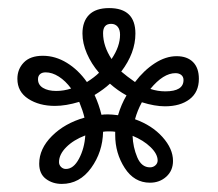

<svg xmlns="http://www.w3.org/2000/svg" viewBox="-20 -735 540 475"><path d="M331 -482Q320 -462 314 -440Q356 -425 382 -396Q408 -367 408 -337Q408 -313 391.5 -298Q375 -283 351 -283Q312 -283 288.5 -319.5Q265 -356 265 -401V-409Q260 -410 249 -410Q240 -410 235 -409Q234 -359 205.5 -319.5Q177 -280 133 -280Q110 -280 93.5 -292.5Q77 -305 77 -330Q77 -367 108.5 -398.5Q140 -430 189 -444Q185 -461 176 -483Q143 -473 116 -473Q77 -473 50 -490.5Q23 -508 23 -540Q23 -564 39 -580.5Q55 -597 86 -597Q117 -597 145.5 -579.5Q174 -562 195 -532Q214 -544 225 -555Q206 -577 195 -602.5Q184 -628 184 -652Q184 -682 200.5 -698.5Q217 -715 250 -715Q315 -715 315 -652Q315 -604 280 -558Q294 -546 314 -532Q336 -561 363 -578.5Q390 -596 417 -596Q443 -596 457.5 -581.5Q472 -567 472 -540Q472 -507 449 -489.5Q426 -472 388 -472Q363 -472 331 -482ZM235 -653Q235 -621 256 -589Q277 -620 277 -649Q277 -662 271 -669Q265 -676 255 -676Q235 -676 235 -653ZM156 -516Q142 -535 125.5 -545.5Q109 -556 93 -556Q84 -556 79 -551.5Q74 -547 74 -539Q74 -525 86.5 -517.5Q99 -510 119 -510Q138 -510 156 -516ZM352 -515Q370 -509 389 -509Q434 -509 434 -537Q434 -545 428.5 -549.5Q423 -554 414 -554Q384 -554 352 -515ZM293 -499Q271 -511 252 -528Q237 -514 214 -500Q225 -476 231 -451Q236 -452 247 -452Q256 -452 272 -450Q280 -477 293 -499ZM191 -400Q162 -389 144 -371Q126 -353 126 -334Q126 -327 131 -322Q136 -317 143 -317Q162 -317 175.5 -342.5Q189 -368 191 -400ZM308 -399Q309 -371 319.5 -346Q330 -321 351 -321Q359 -321 364.5 -326Q370 -331 370 -338Q370 -354 352.5 -371Q335 -388 308 -399Z"/></svg>

Font: Arima Madurai Black
Style: Regular
Weight: 900
Designer: Joana Correia and Natanael Gama
Foundry: NDISCOVER
Version: Version 1.020